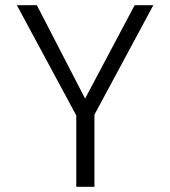

<svg xmlns="http://www.w3.org/2000/svg" viewBox="-20 -720 656 740"><path d="M274 0V-275L45 -700H122L308 -340L499 -700H571L344 -278V0Z"/></svg>

Font: Overpass Light
Style: Regular
Weight: 300
Designer: Delve Withrington, Thomas Jockin
Foundry: Delve Fonts
Version: Version 3.000;DELV;Overpass